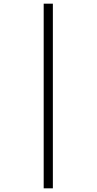

<svg xmlns="http://www.w3.org/2000/svg" viewBox="-20 -782 527 1046"><path d="M218 -762V244H268V-762Z"/></svg>

Font: Noto Sans Ethiopic SemiCondensed Light
Style: Regular
Weight: 300
Width: 4
Designer: Monotype Design Team
Foundry: Monotype Imaging Inc.
Version: Version 2.102